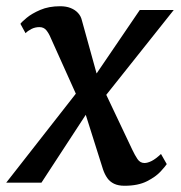

<svg xmlns="http://www.w3.org/2000/svg" viewBox="-38 -586 581 616"><path d="M361.5 10Q341.5 10 328 3.5Q314.5 -3 306.2 -14.8Q298 -26.5 292.5 -42.5L222.5 -264L263.5 -258L95 0H-18L235.5 -324L225.5 -240.5L124.5 -465Q119 -478.5 110.8 -488.8Q102.5 -499 88.5 -499Q74.5 -499 62.8 -493Q51 -487 44 -479.5L27.5 -509.5Q31.5 -515.5 47.8 -529Q64 -542.5 91.2 -554.2Q118.5 -566 155 -566Q174.5 -566 188.8 -560.2Q203 -554.5 212.2 -544.5Q221.5 -534.5 224.5 -521.5L285 -303L244.5 -310L410.5 -554H519.5L272.5 -243.5L282 -326L386.5 -105.5Q394.5 -88.5 403 -75.8Q411.5 -63 425.5 -63Q435.5 -63 448.5 -69.5Q461.5 -76 478.5 -92L497 -59.5Q493 -53 477.5 -36Q462 -19 433.5 -4.5Q405 10 361.5 10Z"/></svg>

Font: Merriweather 20pt Medium
Style: Italic
Weight: 500
Italic angle: -7.8°
Version: Version 2.101